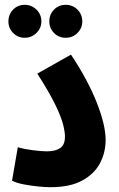

<svg xmlns="http://www.w3.org/2000/svg" viewBox="-20 -772 494 798"><path d="M30 -21 54 -160Q82 -152 117.5 -147.5Q153 -143 175 -143Q210 -143 230 -156.5Q250 -170 250 -204Q250 -224 242 -255.5Q234 -287 209.5 -337.5Q185 -388 135 -466L275 -545Q345 -440 382 -346Q419 -252 419 -190Q419 -139 396 -94.5Q373 -50 322.5 -22Q272 6 189 6Q168 6 138.5 3Q109 0 79.5 -5.5Q50 -11 30 -21ZM253 -615Q224 -615 204.5 -635Q185 -655 185 -683Q185 -712 204.5 -732Q224 -752 253 -752Q282 -752 302 -732Q322 -712 322 -683Q322 -655 302 -635Q282 -615 253 -615ZM83 -615Q54 -615 34.5 -635Q15 -655 15 -683Q15 -712 34.5 -732Q54 -752 83 -752Q111 -752 131.5 -732Q152 -712 152 -683Q152 -655 131.5 -635Q111 -615 83 -615Z"/></svg>

Font: Noto Sans Arabic ExtCond ExtBd
Style: Regular
Weight: 800
Width: 2
Designer: Monotype Design Team, Nadine Chahine, Nizar Qandah and Khaled Hosny
Foundry: Monotype Imaging Inc.
Version: Version 2.012; ttfautohint (v1.8.4.7-5d5b)